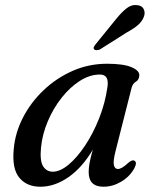

<svg xmlns="http://www.w3.org/2000/svg" viewBox="-20 -716 584 747"><path d="M430 -130Q419.5 -89.5 423 -74Q426.5 -58.5 438.5 -58.5Q453.5 -58.5 478 -81.5Q493.5 -95.5 502.5 -91Q515 -85 502.5 -61Q484.5 -28.5 451.2 -9Q418 10.5 382.5 10.5Q325 10.5 325 -46.5Q325 -61.5 328.2 -80.5Q331.5 -99.5 341 -133.5Q299.5 -63.5 246 -26.5Q192.5 10.5 137 10.5Q84 10.5 55 -24.8Q26 -60 33.5 -136.5Q39 -199.5 69.5 -258.8Q100 -318 149.8 -365.2Q199.5 -412.5 262.5 -440.2Q325.5 -468 396.5 -468Q460.5 -468 492 -454.5Q523.5 -441 522 -421.5Q520.5 -405 508.5 -398Q496.5 -391 492 -374.5ZM139.5 -141.5Q134.5 -90 147.8 -69Q161 -48 185.5 -48Q214 -48 247 -75.5Q280 -103 311.2 -150Q342.5 -197 365.8 -255.8Q389 -314.5 398 -377Q405.5 -426 369 -426Q329.5 -426 291 -401.5Q252.5 -377 220 -336Q187.5 -295 166 -244.2Q144.5 -193.5 139.5 -141.5ZM430.5 -640.5Q452.5 -668 472.2 -683.5Q492 -699 514 -696Q533 -694 539.5 -679.8Q546 -665.5 539 -649Q532 -631.5 515.8 -617.8Q499.5 -604 474.5 -590.5L368.5 -523.5Q362.5 -521 356 -520.8Q349.5 -520.5 346.5 -524Q342.5 -528.5 345.5 -534Q348.5 -539.5 353 -545Z"/></svg>

Font: Fraunces 9pt S000
Style: Italic
Weight: 400
Italic angle: -16°
Version: Version 1.000; ttfautohint (v1.8.3)